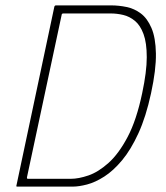

<svg xmlns="http://www.w3.org/2000/svg" viewBox="-20 -693 615 713"><path d="M541 -347Q522 -259 494 -198Q466 -137 433.5 -98Q401 -59 367.5 -37.5Q334 -16 303.5 -8Q273 0 250 0H44Q42 0 41 -1Q40 -2 41 -4L182 -669Q184 -673 187 -673H393Q421 -673 450 -667Q479 -661 503 -643Q527 -625 542.5 -589Q558 -553 559 -494Q560 -435 541 -347ZM508 -347Q525 -427 525 -480.5Q525 -534 513 -566.5Q501 -599 481 -615.5Q461 -632 437.5 -637.5Q414 -643 392 -643H215Q212 -643 210.5 -641.5Q209 -640 209 -638L80 -34Q80 -32 80.5 -30.5Q81 -29 84 -29H243Q272 -29 308.5 -41.5Q345 -54 383 -88Q421 -122 454 -184.5Q487 -247 508 -347Z"/></svg>

Font: Glory Thin
Style: Italic
Weight: 100
Italic angle: -12°
Designer: Robert Leuschke
Foundry: Robert Leuschke
Version: Version 1.011